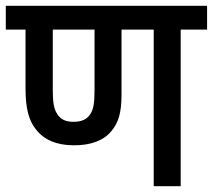

<svg xmlns="http://www.w3.org/2000/svg" viewBox="-20 -642 734 662"><path d="M603 -540H694V-622H0V-540H68V-337C68 -267 80 -226 103 -197C131 -160 175 -141 235 -141C295 -141 338 -158 364 -190C388 -218 399 -253 399 -315V-540H510V0H603ZM233 -222C204 -222 187 -232 176 -251C165 -269 162 -291 162 -334V-540H306V-335C306 -284 302 -265 291 -248C279 -230 261 -222 233 -222Z"/></svg>

Font: Noto Sans SemiCondensed Medium
Style: Regular
Weight: 500
Width: 4
Designer: Monotype Design Team
Foundry: Monotype Imaging Inc.
Version: Version 2.013